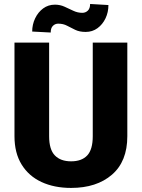

<svg xmlns="http://www.w3.org/2000/svg" viewBox="-20 -922 705 952"><path d="M439.9 -710.9H611.3V-246.6Q611.3 -121.6 535.2 -55.9Q459 9.8 332.5 9.8Q249 9.8 185.8 -19.5Q122.6 -48.8 87.2 -106.2Q51.8 -163.6 51.8 -246.6V-710.9H223.6V-246.6Q223.6 -180.7 252 -151.4Q280.3 -122.1 332.5 -122.1Q385.3 -122.1 412.6 -151.4Q439.9 -180.7 439.9 -246.6ZM426.8 -902.3 517.6 -897Q517.6 -861.3 503.2 -831.1Q488.8 -800.8 463.4 -782.2Q438 -763.7 404.8 -763.7Q374.5 -763.7 353.3 -773.9Q332 -784.2 312.7 -794.4Q293.5 -804.7 268.6 -804.7Q253.4 -804.7 242.4 -793.9Q231.4 -783.2 231.4 -760.7L139.6 -765.6Q139.6 -800.3 154.1 -830.8Q168.5 -861.3 193.8 -880.1Q219.2 -898.9 252.4 -898.9Q277.8 -898.9 299.8 -888.9Q321.8 -878.9 343.3 -868.7Q364.7 -858.4 388.2 -858.4Q403.8 -858.4 415.3 -869.1Q426.8 -879.9 426.8 -902.3Z"/></svg>

Font: Vazirmatn RD UI FD Black
Style: Regular
Weight: 900
Designer: Saber Rastikerdar
Foundry: Saber Rastikerdar
Version: Version 33.003